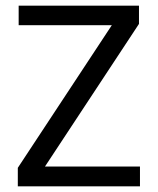

<svg xmlns="http://www.w3.org/2000/svg" viewBox="-20 -659 558 679"><path d="M139 -70H475V0H43V-65.5L375.5 -570H46V-639H471.5V-574.5Z"/></svg>

Font: Anek Devanagari Medium
Style: Regular
Weight: 400
Version: Version 1.003